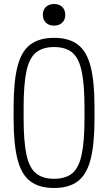

<svg xmlns="http://www.w3.org/2000/svg" viewBox="-20 -929 540 959"><path d="M250 10Q176 10 131.5 -23.5Q87 -57 67.5 -133Q48 -209 48 -335V-395Q48 -522 67.5 -597.5Q87 -673 131.5 -706.5Q176 -740 250 -740Q324 -740 368.5 -706.5Q413 -673 432.5 -597.5Q452 -522 452 -395V-335Q452 -209 432.5 -133Q413 -57 368.5 -23.5Q324 10 250 10ZM250 -36Q308 -36 341 -63.5Q374 -91 388 -157Q402 -223 402 -337V-393Q402 -507 388 -573Q374 -639 341 -666.5Q308 -694 250 -694Q193 -694 159.5 -666.5Q126 -639 112 -573Q98 -507 98 -393V-337Q98 -223 112 -157Q126 -91 159.5 -63.5Q193 -36 250 -36ZM250 -801Q225 -801 209.5 -815.5Q194 -830 194 -855Q194 -880 209.5 -894.5Q225 -909 250 -909Q275 -909 290.5 -894.5Q306 -880 306 -855Q306 -830 290.5 -815.5Q275 -801 250 -801Z"/></svg>

Font: M PLUS Code Latin Light
Style: Regular
Weight: 300
Designer: Coji Morishita
Foundry: UNDERFOREST DESIGN
Version: Version 1.002; ttfautohint (v1.8.3)